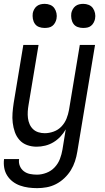

<svg xmlns="http://www.w3.org/2000/svg" viewBox="-27 -753 547 996"><path d="M166 223Q143 223 120.5 220Q98 217 77 209.5Q56 202 39 189Q22 176 10.5 158Q-1 140 -5 118Q-9 96 -6 72H72Q69 91 76 108Q83 125 97 135.5Q111 146 128.5 149.5Q146 153 165 153Q189 153 214 143.5Q239 134 257 114.5Q275 95 284 71Q293 47 297 23L314 -82Q303 -62 286.5 -44.5Q270 -27 250 -15Q230 -3 207.5 2.5Q185 8 163 8Q137 8 113.5 -0.5Q90 -9 74 -27Q58 -45 50 -68Q42 -91 39 -116Q36 -141 38 -167Q40 -193 44 -219L94 -520H173L121 -208Q118 -191 117 -174Q116 -157 118 -140.5Q120 -124 126.5 -109Q133 -94 144.5 -83Q156 -72 172 -67Q188 -62 205 -62Q228 -62 251.5 -70.5Q275 -79 292 -97Q309 -115 318 -137.5Q327 -160 331 -183L387 -520H466L374 34Q370 59 362 83.5Q354 108 340.5 130Q327 152 307 171Q287 190 263.5 202Q240 214 215 218.5Q190 223 166 223ZM404 -608Q389 -608 375.5 -613Q362 -618 354 -629.5Q346 -641 343.5 -655.5Q341 -670 343 -685Q345 -695 350.5 -705Q356 -715 364.5 -721.5Q373 -728 383.5 -730.5Q394 -733 405 -733Q420 -733 433.5 -727.5Q447 -722 455 -710.5Q463 -699 466 -684.5Q469 -670 466 -655Q464 -645 458.5 -635Q453 -625 444.5 -618.5Q436 -612 425.5 -610Q415 -608 404 -608ZM204 -608Q189 -608 175.5 -613Q162 -618 154 -629.5Q146 -641 143.5 -655.5Q141 -670 143 -685Q145 -695 150.5 -705Q156 -715 164.5 -721.5Q173 -728 183.5 -730.5Q194 -733 205 -733Q220 -733 233.5 -727.5Q247 -722 255 -710.5Q263 -699 266 -684.5Q269 -670 266 -655Q264 -645 258.5 -635Q253 -625 244.5 -618.5Q236 -612 225.5 -610Q215 -608 204 -608Z"/></svg>

Font: Iosevka Curly
Style: Italic
Weight: 400
Italic angle: -9°
Monospace: yes
Designer: Belleve Invis
Foundry: Belleve Invis
Version: Version 22.1.2; ttfautohint (v1.8.4)